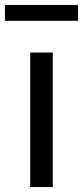

<svg xmlns="http://www.w3.org/2000/svg" viewBox="-30 -755 335 775"><path d="M92 0H183V-543H92ZM-10 -671H285V-735H-10Z"/></svg>

Font: Noto Sans T Chinese Regular
Style: Regular
Weight: 400
Designer: Ryoko NISHIZUKA (kana & ideographs); Paul D. Hunt (Latin, Greek & Cyrillic); Wenlong ZHANG (bopomofo); Sandoll Communica
Foundry: Adobe Systems Incorporated
Version: Version 1.000;PS 1;hotconv 1.0.78;makeotf.lib2.5.61930